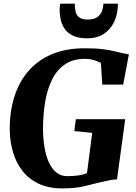

<svg xmlns="http://www.w3.org/2000/svg" viewBox="-20 -1014 738 1042"><path d="M318.5 8.5Q243.5 8.5 189.5 -17.2Q135.5 -43 101.5 -87Q67.5 -131 50.8 -187.2Q34 -243.5 33 -305Q31.5 -403.5 56.8 -485.5Q82 -567.5 133.2 -627.2Q184.5 -687 261 -719.5Q337.5 -752 439 -752Q498.5 -752 536.8 -747.2Q575 -742.5 600.8 -736Q626.5 -729.5 647.5 -725Q655.5 -723.5 663.5 -722Q671.5 -720.5 679.5 -719L648.5 -555H535L527.5 -672Q511.5 -681.5 489.5 -688Q467.5 -694.5 440 -694.5Q375.5 -694.5 331.8 -664.2Q288 -634 262 -581Q236 -528 224.8 -459.8Q213.5 -391.5 213.5 -314Q213.5 -263.5 221 -217.2Q228.5 -171 244.2 -135.2Q260 -99.5 284.8 -78.8Q309.5 -58 345 -58Q377 -58 404 -61.8Q431 -65.5 452 -74.5L480.5 -293L383.5 -302.5L391.5 -367H659.5L615 -40.5Q599 -40.5 573 -35.5Q547 -30.5 525 -25Q483 -14 434.5 -2.8Q386 8.5 318.5 8.5ZM453.5 -806Q405 -806 375 -820.8Q345 -835.5 329.8 -859.2Q314.5 -883 309 -909.5Q303.5 -936 303.5 -959.5Q303.5 -969 304.5 -977.8Q305.5 -986.5 307 -994H386Q385.5 -970 390.2 -950.5Q395 -931 410.2 -919.5Q425.5 -908 456.5 -908Q492.5 -908 510.5 -922.8Q528.5 -937.5 534.8 -957.8Q541 -978 541 -994H620Q620 -939.5 600.2 -897Q580.5 -854.5 543.5 -830.2Q506.5 -806 453.5 -806Z"/></svg>

Font: Merriweather 36pt Black
Style: Italic
Weight: 900
Italic angle: -7.8°
Version: Version 2.101